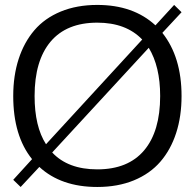

<svg xmlns="http://www.w3.org/2000/svg" viewBox="-20 -742 783 772"><path d="M63 9.8 33.2 -19 108.9 -102.1Q33.2 -195.8 33.2 -356Q33.2 -437.5 54.9 -504.6Q76.7 -571.8 118.2 -620.4Q159.7 -668.9 224.4 -695.6Q289.1 -722.2 371.1 -722.2Q516.1 -722.2 605 -640.1L680.2 -722.2L710 -692.9L632.8 -609.9Q710 -512.7 710 -356Q710 -273.9 688.2 -207Q666.5 -140.1 624.8 -91.8Q583 -43.5 518.3 -16.8Q453.6 9.8 371.1 9.8Q225.6 9.8 138.2 -70.8ZM371.1 -61Q495.1 -61 559.6 -137.5Q624 -213.9 624 -356Q624 -474.6 578.1 -549.8L189.9 -128.9Q253.4 -61 371.1 -61ZM119.1 -356Q119.1 -233.4 165 -162.1L551.8 -583Q486.8 -650.9 371.1 -650.9Q247.6 -650.9 183.3 -574.5Q119.1 -498 119.1 -356Z"/></svg>

Font: Creato Display
Style: Regular
Weight: 400
Version: Version 1.000